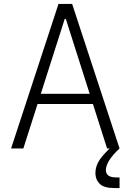

<svg xmlns="http://www.w3.org/2000/svg" viewBox="-20 -750 660 970"><path d="M521 0 312.5 -654.5H307L98 0H36L275.5 -730H344.5L584 0ZM143 -276H474.5V-224.5H143ZM515 109Q515 127.5 527.8 137Q540.5 146.5 569.5 146.5H584V200H557Q505 200 483.5 178.5Q462 157 462 124Q462 89 484.2 56.2Q506.5 23.5 555 -18.5L584 0Q547.5 34 531.2 61Q515 88 515 109Z"/></svg>

Font: Monaspace Argon Var ExtraLight
Style: Regular
Weight: 200
Designer: Riley Cran and the Lettermatic Team
Version: Version 1.200 (Monaspace Argon Var)